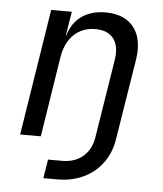

<svg xmlns="http://www.w3.org/2000/svg" viewBox="-53 -606 706 833"><g transform="rotate(5 300.0 -190.0)"><path d="M167 180H230C354 180 448 103 466 -15L523 -370C541 -487 484 -560 374 -560C290 -560 232 -518 212 -445H210L227 -550H137L50 0H140L195 -350C209 -435 261 -484 336 -484C408 -484 443 -438 431 -360L376 -15C365 55 314 98 243 98H180Z"/></g></svg>

Font: JetBrains Mono
Style: Italic
Weight: 400
Italic angle: -9°
Monospace: yes
Designer: Philipp Nurullin, Konstantin Bulenkov
Foundry: JetBrains
Version: Version 2.305